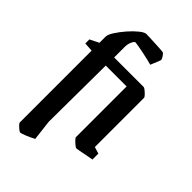

<svg xmlns="http://www.w3.org/2000/svg" viewBox="-241 -733 970 970"><g transform="rotate(45 244.5 -247.5)"><path d="M18 -397V-426L66 -450V-493Q66 -509 82.5 -534.5Q99 -560 122 -586.5Q145 -613 167.5 -631Q190 -649 202 -649Q206 -649 221.5 -648.5Q237 -648 257 -647Q277 -646 296.5 -645Q316 -644 327 -642Q333 -638 340.5 -626.5Q348 -615 348 -609Q348 -607 343.5 -595.5Q339 -584 333.5 -571.5Q328 -559 326 -553Q316 -556 296.5 -560.5Q277 -565 255.5 -569.5Q234 -574 216.5 -577Q199 -580 193 -580Q187 -580 179 -563.5Q171 -547 171 -526V-450H382Q386 -450 395.5 -442.5Q405 -435 413.5 -426Q422 -417 422 -412V-61L458 -50V-8Q458 -8 445 -5.5Q432 -3 413.5 0.5Q395 4 380 7Q365 10 361 10Q357 10 347 2Q337 -6 328 -15.5Q319 -25 319 -28V-391H170L167 13L180 123Q155 136 132.5 145Q110 154 103 154Q100 154 91 147Q82 140 74 131.5Q66 123 66 120V-394Z"/></g></svg>

Font: Grenze Gotisch Medium
Style: Regular
Weight: 500
Designer: Renata Polastri
Foundry: Omnibus-Type
Version: Version 1.001